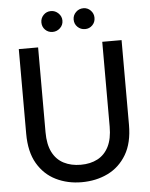

<svg xmlns="http://www.w3.org/2000/svg" viewBox="-59 -929 771 990"><g transform="rotate(-5 326.0 -434.5)"><path d="M324 12Q251 12 191 -17.5Q131 -47 95.5 -107.5Q60 -168 60 -262V-700H160V-261Q160 -198 180.5 -157.5Q201 -117 239 -97.5Q277 -78 327 -78Q377 -78 414 -97.5Q451 -117 471.5 -157.5Q492 -198 492 -261V-700H592V-262Q592 -168 556 -107.5Q520 -47 459.5 -17.5Q399 12 324 12ZM242 -773Q219 -773 203.5 -788.5Q188 -804 188 -827Q188 -849 203.5 -865Q219 -881 242 -881Q264 -881 280.5 -865Q297 -849 297 -827Q297 -804 280.5 -788.5Q264 -773 242 -773ZM410 -773Q387 -773 371 -788.5Q355 -804 355 -827Q355 -849 371 -865Q387 -881 410 -881Q432 -881 447.5 -865Q463 -849 463 -827Q463 -804 447.5 -788.5Q432 -773 410 -773Z"/></g></svg>

Font: DM Sans 28pt Medium
Style: Regular
Weight: 500
Version: Version 4.004;gftools[0.9.30]